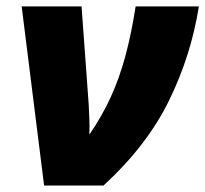

<svg xmlns="http://www.w3.org/2000/svg" viewBox="-20 -573 634 593"><path d="M116.2 0 46.9 -553.2H231.9L253.9 -251Q255.4 -226.1 256.1 -203.6Q256.8 -181.2 255.9 -157.2Q294.9 -213.9 321.8 -272.5Q348.6 -331.1 367.2 -399.7Q385.7 -468.3 398.9 -553.2H594.2Q570.8 -403.8 502.9 -264.2Q435.1 -124.5 299.8 0Z"/></svg>

Font: Open Sans ExtraBold
Style: Italic
Weight: 800
Italic angle: -12°
Designer: Monotype Design Team
Foundry: Monotype Imaging Inc.
Version: Version 3.000; ttfautohint (v1.8.4)